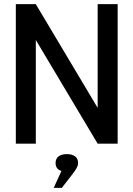

<svg xmlns="http://www.w3.org/2000/svg" viewBox="-20 -690 640 922"><path d="M56 -670V0H152V-498L449 0H545V-670H449V-172L152 -670ZM238 212H277L329 145C345 124 355 108 355 94V92C355 66 336 50 301 50C266 50 247 66 247 92V94C247 112 256 125 275 131Z"/></svg>

Font: LT Wave Mono Medium
Style: Regular
Weight: 500
Designer: Daniel Lyons
Version: Version 2.5 (Glyphs App)